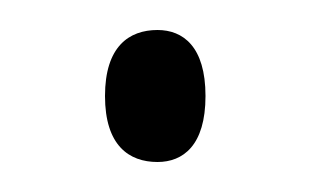

<svg xmlns="http://www.w3.org/2000/svg" viewBox="-20 -102 208 128"><path d="M85 6C102 6 117 -5 117 -38C117 -71 102 -82 85 -82C66 -82 50 -71 50 -38C50 -5 66 6 85 6Z"/></svg>

Font: Noto Serif Thai ExtraCondensed ExtraLight
Style: Regular
Weight: 200
Width: 2
Designer: Monotype Design Team
Foundry: Monotype Imaging Inc.
Version: Version 2.002